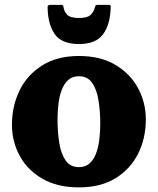

<svg xmlns="http://www.w3.org/2000/svg" viewBox="-20 -774 666 811"><path d="M313.5 -588Q385 -588 415.2 -629Q445.5 -670 447.5 -741.5Q448 -749 446.8 -751.2Q445.5 -753.5 437.5 -753.5H393.5Q384.5 -753.5 383.2 -749.8Q382 -746 379.5 -739Q375 -722.5 361.5 -710.2Q348 -698 313.5 -698Q277 -698 263.8 -711.8Q250.5 -725.5 248 -745.5Q247 -753.5 239 -753.5H192.5Q181 -753.5 181 -744Q182 -671 211.5 -629.5Q241 -588 313.5 -588ZM223 -270Q223 -303.5 227 -336Q231 -368.5 241 -394.8Q251 -421 268.5 -436.5Q286 -452 313.5 -452Q349.5 -452 369 -424.2Q388.5 -396.5 396 -350.5Q403.5 -304.5 403.5 -250Q403.5 -216.5 399.5 -184Q395.5 -151.5 385.5 -125.2Q375.5 -99 358 -83.5Q340.5 -68 313.5 -68Q277 -68 257.5 -95.8Q238 -123.5 230.5 -169.5Q223 -215.5 223 -270ZM30.5 -246.5Q30.5 -176.5 63 -116.2Q95.5 -56 158.8 -19.2Q222 17.5 313.5 17.5Q405 17.5 468 -21.2Q531 -60 563.5 -125Q596 -190 596 -270Q596 -340 563.5 -401Q531 -462 468 -499.8Q405 -537.5 313.5 -537.5Q222 -537.5 158.8 -498Q95.5 -458.5 63 -392.5Q30.5 -326.5 30.5 -246.5Z"/></svg>

Font: Besley ExtraBold
Style: Regular
Weight: 800
Designer: Owen Earl
Foundry: indestructible type*
Version: Version 2.001